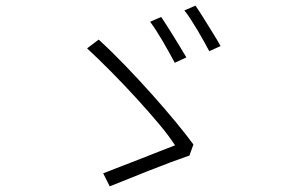

<svg xmlns="http://www.w3.org/2000/svg" viewBox="-20 -720 996 679"><path d="M550 -660Q558 -648 570 -629.5Q582 -611 594.5 -590.5Q607 -570 619 -550.5Q631 -531 639 -517L598 -498Q590 -513 579 -533Q568 -553 556 -573.5Q544 -594 532 -612.5Q520 -631 511 -643ZM671 -700Q680 -688 691.5 -669.5Q703 -651 715.5 -631Q728 -611 740 -591.5Q752 -572 760 -557L720 -539Q712 -554 701 -574Q690 -594 678 -614Q666 -634 654 -652.5Q642 -671 632 -683ZM650 -170Q621 -160 582 -145.5Q543 -131 503 -115Q463 -99 427 -84.5Q391 -70 368 -61L345 -107Q367 -116 402.5 -129.5Q438 -143 475 -157.5Q512 -172 546 -185.5Q580 -199 599 -206Q578 -239 541.5 -282.5Q505 -326 462 -373Q419 -420 373.5 -466Q328 -512 288 -549L329 -580Q376 -537 425 -486Q474 -435 519 -384.5Q564 -334 602 -288Q640 -242 664 -209Z"/></svg>

Font: Kinto Sans Light
Style: Regular
Weight: 300
Designer: Authors: Ryoko NISHIZUKA  (kana & ideographs); Paul D. Hunt (Latin, Greek & Cyrillic); Wenlong ZHANG  (bopomofo); Sandol
Foundry: Adobe Systems Incorporated, ookami Inc.
Version: Version 0.001